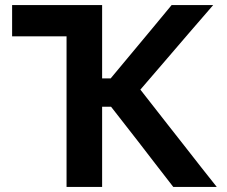

<svg xmlns="http://www.w3.org/2000/svg" viewBox="-20 -733 892 753"><path d="M241 0V-590.5H27.5V-713H380.5V-425.5H414L509 -539.5Q543 -580 576 -620Q609 -660 653 -713H816Q767 -656.5 720 -602Q673 -547.5 626 -492.5L530.5 -381.5L636.5 -246Q667.5 -207 702.5 -162Q737.5 -117 771 -74.5Q804.5 -32 830 0H659.5Q621.5 -49 588.2 -92Q555 -135 523.5 -176L415.5 -314.5H380.5V0Z"/></svg>

Font: Heraclito SemiBold
Style: Regular
Weight: 600
Designer: Kostas Bartsokas (font) & Cristiano Sobral (main changes)
Foundry: Kostas Bartsokas (font) & Cristiano Sobral (main changes)
Version: Version 1.00;July 8, 2020;FontCreator 13.0.0.2655 64-bit